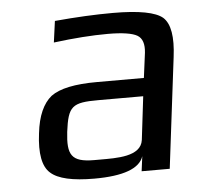

<svg xmlns="http://www.w3.org/2000/svg" viewBox="-43 -538 623 592"><g transform="rotate(-5 269.0 -242.0)"><path d="M460 0 502 -342C510 -404 503 -445 481 -465C459 -484 408 -494 327 -494C273 -494 213 -491 147 -485L138 -419C201 -427 257 -431 306 -431C351 -431 382 -426 397 -417C412 -408 418 -390 415 -363L405 -286H260C191 -286 144 -276 117 -256C91 -235 74 -198 68 -144C60 -82 68 -41 91 -21C114 0 159 10 226 10C316 10 367 -9 379 -46L373 0ZM155 -141C165 -220 178 -230 259 -230H398L382 -96C375 -45 300 -47 248 -47H230C159 -47 147 -71 155 -141Z"/></g></svg>

Font: Gamestation Text
Style: Italic
Weight: 400
Designer: Jonas Hecksher
Foundry: Jonas Hecksher, Playtypeª, e-types AS
Version: Version 1.003